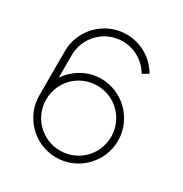

<svg xmlns="http://www.w3.org/2000/svg" viewBox="-173 -867 967 1014"><g transform="rotate(30 310.0 -360.0)"><path d="M310 15C442 15 550 -93 550 -225C550 -357 442 -465 310 -465C227.5 -465 156.5 -422 112 -358V-495C112 -601 197 -693 310 -693C383 -693 447 -653 481 -594L517 -615C476 -687 398 -735 310 -735C177 -735 70 -627 70 -495V-225C70 -93 178 15 310 15ZM310 -27C200 -27 112 -115 112 -225C112 -335 200 -423 310 -423C420 -423 508 -335 508 -225C508 -115 420 -27 310 -27Z"/></g></svg>

Font: Hauora ExtraLight
Style: Regular
Weight: 200
Designer: Mikhail Sharanda
Foundry: WCYS & Co.
Version: Version 1.010